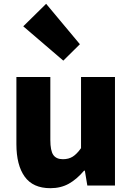

<svg xmlns="http://www.w3.org/2000/svg" viewBox="-20 -973 694 1007"><path d="M66 -217V-569H244V-239Q244 -183 259.5 -160.5Q275 -138 310 -138Q340 -138 361.5 -151.5Q383 -165 405 -196V-569H583V0H438L425 -78H421Q383 -33 341 -9.5Q299 14 244 14Q153 14 109.5 -46.5Q66 -107 66 -217ZM102 -835 222 -953 399 -741 312 -655Z"/></svg>

Font: Merged Yaku Han JP Black
Style: Regular
Weight: 900
Designer: Ryoko NISHIZUKA 西塚涼子 (kana, bopomofo & ideographs); Paul D. Hunt (Latin, Greek & Cyrillic); Sandoll Communications 산돌커뮤니
Foundry: Adobe
Version: Version 2.004